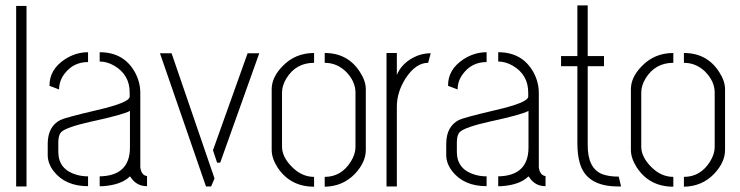

<svg xmlns="http://www.w3.org/2000/svg" viewBox="-20 -704 2795 725"><path d="M41 0V-681.6H80.1V0Z M160.2 -118.2V-163.1Q161.1 -226.6 208 -251Q225.6 -259.8 345.7 -288.1Q468.8 -316.4 469.7 -338.9V-354.5Q469.7 -421.9 411.1 -456.1Q383.8 -471.7 356.4 -471.7V-506.8Q447.3 -506.8 489.3 -431.6Q509.8 -394.5 509.8 -352.5V-72.3Q513.7 -42 535.2 -39.1V-1Q496.1 -1 474.6 -33.2Q472.7 -36.1 470.7 -38.1Q438.5 -5.9 369.1 -1Q362.3 -1 356.4 -1V-38.1Q469.7 -40 470.7 -145.5V-285.2Q443.4 -270.5 325.2 -245.1Q229.5 -223.6 210.9 -205.1Q200.2 -193.4 200.2 -167V-128.9Q201.2 -63.5 269.5 -43.9Q290 -38.1 312.5 -38.1V-1Q226.6 -1 182.6 -57.6Q160.2 -86.9 160.2 -118.2ZM167 -379.9Q166 -441.4 225.6 -480.5Q266.6 -506.8 312.5 -506.8V-469.7Q257.8 -469.7 224.6 -426.8Q203.1 -399.4 203.1 -366.2Z M584 -502.9H627.9L790 -30.3L777.3 0H757.8ZM784.2 -136.7 915 -502.9H959L811.5 -89.8H799.8Z M1005.9 -137.7V-367.2Q1005.9 -412.1 1046.9 -454.1Q1094.7 -503.9 1166 -503.9V-466.8Q1097.7 -466.8 1061.5 -408.2Q1044.9 -380.9 1044.9 -354.5V-150.4Q1044.9 -111.3 1083 -73.2Q1120.1 -36.1 1166 -36.1V1Q1076.2 1 1028.3 -71.3Q1005.9 -106.4 1005.9 -137.7ZM1206.1 1V-36.1Q1268.6 -36.1 1304.7 -93.8Q1322.3 -122.1 1322.3 -148.4V-354.5Q1322.3 -397.5 1285.2 -434.6Q1251 -466.8 1206.1 -466.8V-503.9Q1293 -503.9 1338.9 -432.6Q1361.3 -398.4 1361.3 -367.2V-137.7Q1361.3 -91.8 1321.3 -48.8Q1275.4 0 1206.1 1Z M1439.5 0V-503.9H1478.5V-420.9Q1495.1 -461.9 1540 -486.3Q1571.3 -502.9 1605.5 -502.9H1606.4L1596.7 -466.8Q1549.8 -466.8 1511.7 -408.2Q1478.5 -356.4 1478.5 -300.8V0Z M1665 -118.2V-163.1Q1666 -226.6 1712.9 -251Q1730.5 -259.8 1850.6 -288.1Q1973.6 -316.4 1974.6 -338.9V-354.5Q1974.6 -421.9 1916 -456.1Q1888.7 -471.7 1861.3 -471.7V-506.8Q1952.1 -506.8 1994.1 -431.6Q2014.6 -394.5 2014.6 -352.5V-72.3Q2018.6 -42 2040 -39.1V-1Q2001 -1 1979.5 -33.2Q1977.5 -36.1 1975.6 -38.1Q1943.4 -5.9 1874 -1Q1867.2 -1 1861.3 -1V-38.1Q1974.6 -40 1975.6 -145.5V-285.2Q1948.2 -270.5 1830.1 -245.1Q1734.4 -223.6 1715.8 -205.1Q1705.1 -193.4 1705.1 -167V-128.9Q1706.1 -63.5 1774.4 -43.9Q1794.9 -38.1 1817.4 -38.1V-1Q1731.4 -1 1687.5 -57.6Q1665 -86.9 1665 -118.2ZM1671.9 -379.9Q1670.9 -441.4 1730.5 -480.5Q1771.5 -506.8 1817.4 -506.8V-469.7Q1762.7 -469.7 1729.5 -426.8Q1708 -399.4 1708 -366.2Z M2098.6 -454.1V-492.2H2160.2V-683.6H2199.2V-492.2H2260.7V-454.1H2199.2V-155.3Q2199.2 -69.3 2252.9 -46.9Q2278.3 -37.1 2315.4 -37.1H2316.4L2325.2 0H2310.5Q2193.4 -1 2168.9 -89.8Q2160.2 -120.1 2160.2 -164.1V-454.1Z M2362.3 -137.7V-367.2Q2362.3 -412.1 2403.3 -454.1Q2451.2 -503.9 2522.5 -503.9V-466.8Q2454.1 -466.8 2418 -408.2Q2401.4 -380.9 2401.4 -354.5V-150.4Q2401.4 -111.3 2439.5 -73.2Q2476.6 -36.1 2522.5 -36.1V1Q2432.6 1 2384.8 -71.3Q2362.3 -106.4 2362.3 -137.7ZM2562.5 1V-36.1Q2625 -36.1 2661.1 -93.8Q2678.7 -122.1 2678.7 -148.4V-354.5Q2678.7 -397.5 2641.6 -434.6Q2607.4 -466.8 2562.5 -466.8V-503.9Q2649.4 -503.9 2695.3 -432.6Q2717.8 -398.4 2717.8 -367.2V-137.7Q2717.8 -91.8 2677.7 -48.8Q2631.8 0 2562.5 1Z"/></svg>

Font: Post No Bills Colombo
Style: Light
Weight: 400
Designer: Kosala Senevirathne, Siva Puranthara, Lasantha Premarathna, Tharique Azeez
Foundry: Mooniak
Version: Version 1.220 ; ttfautohint (v1.5)